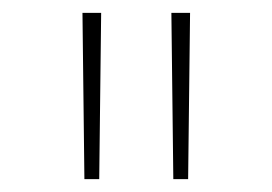

<svg xmlns="http://www.w3.org/2000/svg" viewBox="-20 -749 422 298"><path d="M111 -471 108 -729H137L134 -471ZM249 -471 246 -729H275L272 -471Z"/></svg>

Font: Noto Sans Gurmukhi UI SemiCondensed Thin
Style: Regular
Weight: 100
Width: 4
Designer: Jelle Bosma - Monotype Design Team
Foundry: Monotype Imaging Inc.
Version: Version 2.004; ttfautohint (v1.8.4.7-5d5b)